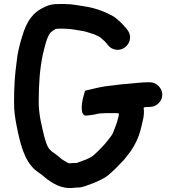

<svg xmlns="http://www.w3.org/2000/svg" viewBox="-20 -698 878 957"><path d="M789 -226C789 -259 760 -288 727 -288H718C682.3 -288 648.3 -282.4 614 -280C578.1 -277.8 540.3 -271.8 506 -268C467.3 -262.2 439.9 -253.6 404 -246L395 -214C387.4 -186.2 376.6 -117.2 412 -122L428 -124C436.7 -124.7 445.7 -126 455 -128C468.4 -132.5 490.2 -134 507 -134H564C566.7 -133.3 569.7 -132.7 573 -132C572.3 -126.7 571.7 -121.7 571 -117C571 -115.7 570.3 -113.7 569 -111C566 -97.5 563.1 -88 558 -74L548 -48C542.1 -31.7 538.3 -24.8 527 -11C514.2 5.3 507.6 15.4 494 29L473 51C465 58.3 458 65 452 71C430.5 92.5 393.8 102.4 363 114C351.7 114 340.7 114.7 330 116H327L319 114C308.4 108.7 299.4 102.4 290 97L280 89C276 85.7 271.7 82 267 78C252.8 66.2 239.1 60.1 227 46C212.6 29.2 208.5 8.1 201 -16C188.4 -69.7 173 -124.2 173 -190C173 -277.2 177.8 -350.7 193 -424C201.9 -461 212.6 -512.7 232 -536C237.6 -541.6 253.1 -551 258 -554H259C263 -554.7 268 -555 274 -555H300C333.1 -555 366 -547.1 395 -543C415.3 -538.9 431.3 -532.1 449 -527C458.9 -521.4 475.2 -516.8 483 -509L501 -493C505 -489 508.3 -485.3 511 -482L518 -473C528.7 -459.7 542.5 -452 559.5 -450C610.4 -444 650.2 -505 615 -549L608 -558C589.3 -580.1 562.8 -607.1 537 -621L517 -631C485.7 -645.2 454.4 -657 415 -664C380.5 -669.3 340.7 -678 301 -678H274C244.9 -678 224.4 -674.2 204 -664C141.2 -635.5 112.6 -590.5 91 -518C78.9 -480.8 66.2 -430.3 63 -390C53.9 -326.1 50 -263.1 50 -190C50 -143.7 54.8 -114.1 62 -75C79.9 14.4 98.9 100.2 156 149.5C169.8 161.4 187.9 170.9 201 184C237.3 213 284 246.5 349 238C353 237.3 356.7 237 360 237C384.5 238 401.9 230.8 420 224C449.7 214.1 480.6 200.2 506 185C525.7 172.3 542.8 153.6 560 138L581 116C599.8 98.5 609.5 83.7 626 63C651 29.1 672.4 -14 683 -60C689.6 -89.9 701.7 -123.2 696 -160V-161C699.3 -163 701.3 -164 702 -164C708 -164.7 713.3 -165 718 -165H727C760 -165 789 -193 789 -226Z"/></svg>

Font: Smoothie
Style: Regular
Weight: 400
Foundry: Cannot Into Space Fonts
Version: Version 0.8